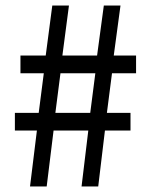

<svg xmlns="http://www.w3.org/2000/svg" viewBox="-20 -670 537 690"><path d="M87.9 0 112.6 -200.8H33.5V-264.4H119.1L137.4 -406.8H53.5V-470.4H144.3L167.9 -650H227.8L204.2 -470.4H328.9L353.1 -650H413L388.8 -470.4H469V-406.8H382.5L364.2 -264.4H449V-200.8H357.1L333 0H273.1L297.3 -200.8H172.5L147.8 0ZM179 -264.4H304.3L322.6 -406.8H197.3Z"/></svg>

Font: Source Sans 3
Style: Regular
Weight: 200
Designer: Paul D. Hunt
Foundry: Adobe
Version: Version 3.046;hotconv 1.0.118;makeotfexe 2.5.65603